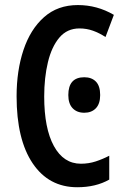

<svg xmlns="http://www.w3.org/2000/svg" viewBox="-20 -745 503 774"><path d="M300.3 -630.4Q250.5 -630.4 219.2 -593.3Q188 -556.2 173.1 -493.9Q158.2 -431.6 158.2 -356Q158.2 -227.5 197.3 -156.2Q236.3 -85 306.2 -85Q337.4 -85 365.7 -94.2Q394 -103.5 420.4 -117.2V-21Q366.2 9.8 291.5 9.8Q176.8 9.8 111.8 -86.4Q46.9 -182.6 46.9 -356.9Q46.9 -460.4 74.7 -543.7Q102.5 -627 157.5 -675.8Q212.4 -724.6 293.9 -724.6Q371.6 -724.6 439 -685.1L405.3 -595.7Q380.9 -611.8 355 -621.1Q329.1 -630.4 300.3 -630.4ZM255.4 -361.8Q255.4 -433.6 319.8 -433.6Q349.6 -433.6 366.7 -416Q383.8 -398.4 383.8 -361.8Q383.8 -326.7 366.5 -308.6Q349.1 -290.5 319.8 -290.5Q290 -290.5 272.7 -308.8Q255.4 -327.1 255.4 -361.8Z"/></svg>

Font: Open Sans Condensed SemiBold
Style: Regular
Weight: 600
Width: 3
Designer: Monotype Design Team
Foundry: Monotype Imaging Inc.
Version: Version 3.000; ttfautohint (v1.8.4)